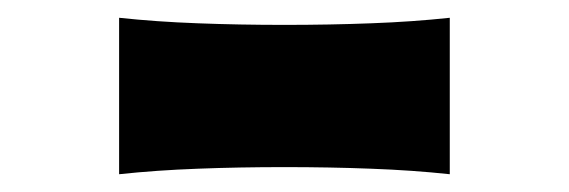

<svg xmlns="http://www.w3.org/2000/svg" viewBox="-20 -751 640 216"><path d="M114 -555V-731Q156 -726.5 202.5 -724.8Q249 -723 300 -723Q351 -723 397.5 -724.8Q444 -726.5 486 -731V-555Q444 -559.5 397.5 -561.2Q351 -563 300 -563Q249 -563 202.5 -561.2Q156 -559.5 114 -555Z"/></svg>

Font: Commissioner Flair Black
Style: Regular
Weight: 900
Designer: Kostas Bartsokas
Foundry: Kostas Bartsokas
Version: Version 1.000; ttfautohint (v1.8.3)